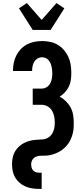

<svg xmlns="http://www.w3.org/2000/svg" viewBox="-20 -1009 540 1244"><path d="M192 -815 103 -955 154 -989 250 -880 346 -989 397 -955 308 -815ZM234 215Q211 215 188.5 211.5Q166 208 145.5 199.5Q125 191 107.5 176Q90 161 78.5 141.5Q67 122 62.5 100Q58 78 58 55Q58 37 61 18.5Q64 0 71.5 -16.5Q79 -33 91 -47Q103 -61 118 -71.5Q133 -82 150 -89Q167 -96 185 -99.5Q203 -103 221.5 -103.5Q240 -104 258.5 -106Q277 -108 293 -118Q309 -128 318.5 -144Q328 -160 331.5 -178Q335 -196 335 -215Q335 -235 331 -255Q327 -275 316.5 -292.5Q306 -310 288 -320Q270 -330 250 -330H192V-435H250Q267 -435 282 -444Q297 -453 305 -468Q313 -483 316 -500Q319 -517 319 -534Q319 -546 317.5 -557.5Q316 -569 313.5 -580Q311 -591 306 -601.5Q301 -612 293.5 -620.5Q286 -629 275 -633.5Q264 -638 253 -638Q237 -638 223.5 -630Q210 -622 202 -609Q194 -596 191 -580.5Q188 -565 188 -550V-549H64V-550Q64 -576 69 -601Q74 -626 85.5 -649Q97 -672 114.5 -690.5Q132 -709 154.5 -721Q177 -733 202 -738Q227 -743 253 -743Q279 -743 305.5 -737.5Q332 -732 354.5 -718.5Q377 -705 394.5 -684.5Q412 -664 423 -640Q434 -616 438 -589.5Q442 -563 442 -536Q442 -514 439 -491.5Q436 -469 426.5 -449Q417 -429 401.5 -412Q386 -395 367 -383Q389 -371 407.5 -352.5Q426 -334 438 -311.5Q450 -289 454 -263Q458 -237 458 -212Q458 -196 457 -180.5Q456 -165 452.5 -149.5Q449 -134 443.5 -119.5Q438 -105 430.5 -91.5Q423 -78 412.5 -66Q402 -54 390 -44Q378 -34 364.5 -26.5Q351 -19 336.5 -13.5Q322 -8 306.5 -4.5Q291 -1 275.5 -0.5Q260 0 244 0Q228 0 213.5 6Q199 12 190.5 25.5Q182 39 182 55Q182 66 184.5 76.5Q187 87 194.5 95Q202 103 212.5 106.5Q223 110 234 110H250V215Z"/></svg>

Font: Iosevka Curly Extrabold
Style: Regular
Weight: 800
Monospace: yes
Designer: Belleve Invis
Foundry: Belleve Invis
Version: Version 22.1.2; ttfautohint (v1.8.4)